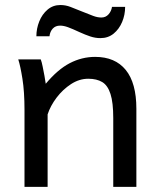

<svg xmlns="http://www.w3.org/2000/svg" viewBox="-20 -730 619 750"><path d="M512.7 0H422.4Q422.4 -32.7 422.4 -71.5Q422.4 -110.4 422.4 -148.7Q422.4 -187 422.4 -218.8Q422.4 -250.5 422.4 -268.6Q422.4 -329.6 411.6 -363Q400.9 -396.5 379.4 -409.4Q357.9 -422.4 324.7 -422.4Q289.6 -422.4 257.3 -401.4Q225.1 -380.4 200.9 -348.4Q176.8 -316.4 166 -283.2V0H75.7Q75.7 -44.4 75.7 -101.3Q75.7 -158.2 75.7 -211.9Q75.7 -265.6 75.7 -300.3Q75.7 -372.1 67.6 -422.4Q59.6 -472.7 51.3 -498H139.2Q143.1 -487.8 146.7 -469.7Q150.4 -451.7 153.8 -433.1Q157.2 -414.6 158.7 -402.8Q205.1 -458.5 252.4 -483.2Q299.8 -507.8 351.6 -507.8Q429.7 -507.8 471.2 -456.8Q512.7 -405.8 512.7 -305.2Q512.7 -283.2 512.7 -246.6Q512.7 -210 512.7 -166.5Q512.7 -123 512.7 -79.6Q512.7 -36.1 512.7 0ZM173.3 -588.4H122.1Q122.1 -618.2 133.3 -646.2Q144.5 -674.3 165.8 -692.4Q187 -710.4 215.8 -710.4Q236.3 -710.4 255.6 -702.9Q274.9 -695.3 300.3 -685.1Q326.7 -674.3 343.8 -668Q360.8 -661.6 376 -661.6Q393.1 -661.6 404.1 -674.1Q415 -686.5 417.5 -703.1H468.8Q468.8 -671.9 457 -644Q445.3 -616.2 423.8 -598.6Q402.3 -581.1 372.1 -581.1Q352.5 -581.1 332.8 -587.6Q313 -594.2 290.5 -604.5Q262.2 -617.7 245.4 -623.8Q228.5 -629.9 214.8 -629.9Q196.8 -629.9 186 -618.2Q175.3 -606.4 173.3 -588.4Z"/></svg>

Font: Andika LitF DSA DSG
Style: Regular
Weight: 400
Designer: Victor Gaultney, Annie Olsen, Julie Remington, Don Collingsworth, Eric Hays, Becca Hirsbrunner
Foundry: SIL International
Version: Version 6.200 ; LitF DSA DSG; ttfautohint (v1.8.3.10-c5d8)